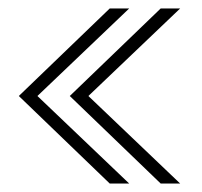

<svg xmlns="http://www.w3.org/2000/svg" viewBox="-20 -474 478 454"><path d="M239.5 -40H285.5L68.5 -247L285.5 -454H239.5L24.5 -247ZM360 -40H406L189 -247L406 -454H360L145 -247Z"/></svg>

Font: Anybody UltraCondensed Thin ExtraLight
Style: Regular
Weight: 250
Version: Version 1.111